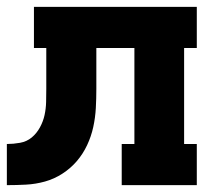

<svg xmlns="http://www.w3.org/2000/svg" viewBox="-20 -540 640 560"><path d="M0 0V-120Q19 -120 38.5 -123.5Q58 -127 72.5 -139Q87 -151 96.5 -168.5Q106 -186 110 -204.5Q114 -223 114.5 -242.5Q115 -262 115 -281V-400H79V-520H554V-400H517V-120H554V0H335V-120H372V-400H261V-281Q261 -253 259.5 -225Q258 -197 252 -169.5Q246 -142 234 -116.5Q222 -91 204 -70Q186 -49 162 -33.5Q138 -18 111 -10.5Q84 -3 56 -1.5Q28 0 0 0Z"/></svg>

Font: Iosevka Etoile Heavy
Style: Regular
Weight: 900
Designer: Belleve Invis
Foundry: Belleve Invis
Version: Version 22.1.2; ttfautohint (v1.8.4)